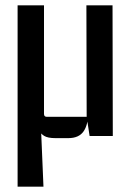

<svg xmlns="http://www.w3.org/2000/svg" viewBox="-20 -510 498 720"><path d="M143 190H46V-490H145V-83Q145 -72 155 -72H305L304 -490H402L403 0H316L305 -72L311 -91Q311 -43 293.5 -17.5Q276 8 236 8H188Q159 8 145.5 -0.5Q132 -9 125 -23H134Z"/></svg>

Font: Gemunu Libre ExtraLight SemiBold
Style: Regular
Weight: 600
Version: Version 1.100